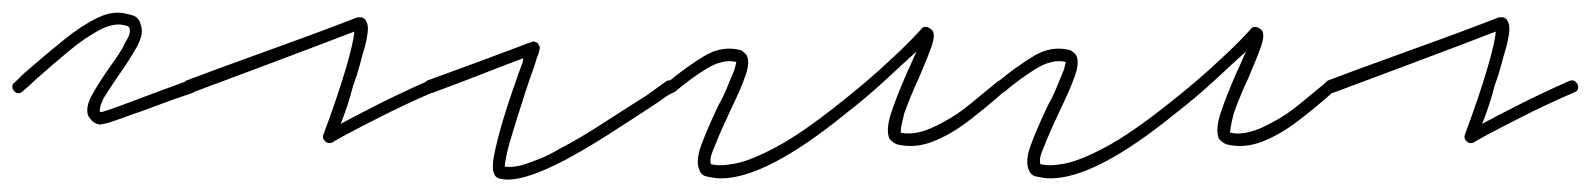

<svg xmlns="http://www.w3.org/2000/svg" viewBox="-30 -280 2568 310"><path d="M132 -79H130Q122 -81 118 -85.5Q114 -90 112 -94Q108 -108 119 -127.5Q130 -147 146 -170Q154 -181 161 -191.5Q168 -202 172 -211Q179 -222 179.5 -227.5Q180 -233 179 -235Q179 -235 178 -236.5Q177 -238 172 -239Q154 -244 130.5 -231.5Q107 -219 80.5 -197Q54 -175 27 -151Q23 -147 17.5 -142Q12 -137 6 -132Q-2 -126 -8 -134Q-10 -136 -10 -140.5Q-10 -145 -6 -147Q-1 -152 4 -157Q9 -162 14 -166Q45 -193 73.5 -216Q102 -239 128 -251.5Q154 -264 177 -257Q188 -255 192 -250.5Q196 -246 197 -241Q203 -226 191 -204.5Q179 -183 162 -159Q155 -149 148.5 -139Q142 -129 137 -121Q132 -110 131.5 -105.5Q131 -101 131 -100Q131 -100 132 -99.5Q133 -99 134 -99Q138 -100 151 -104.5Q164 -109 193 -120Q222 -131 274 -150Q284 -152 286 -144Q288 -140 286.5 -136Q285 -132 281 -130Q248 -119 223 -109.5Q198 -100 180 -94Q153 -84 144 -81.5Q135 -79 132 -79Z M502 -49Q498 -49 496 -51Q490 -56 492 -62Q515 -124 528 -168Q541 -212 542 -229Q524 -222 480.5 -205.5Q437 -189 383.5 -169Q330 -149 279 -130Q268 -128 265 -136Q263 -145 271 -150Q316 -167 364.5 -184.5Q413 -202 454 -217Q495 -232 521 -242Q547 -252 547 -252H554Q560 -250 561 -246Q564 -242 564 -233Q564 -224 559 -204Q555 -191 551 -175.5Q547 -160 540 -141Q536 -125 530.5 -108.5Q525 -92 520 -80Q542 -92 578.5 -110.5Q615 -129 660 -149Q669 -153 674 -144Q676 -140 674.5 -136Q673 -132 669 -131Q623 -111 586.5 -92.5Q550 -74 528.5 -62.5Q507 -51 507 -50Q506 -50 505 -49.5Q504 -49 502 -49Z M790 10Q783 10 775 8Q769 5 768 1Q765 -4 766 -18Q767 -32 780 -79Q788 -106 797.5 -133.5Q807 -161 814 -180Q814 -182 814.5 -183.5Q815 -185 815 -186Q793 -178 753.5 -162.5Q714 -147 668 -130Q657 -128 654 -136Q652 -145 660 -150Q704 -166 742 -180Q780 -194 803.5 -203Q827 -212 828 -212Q829 -212 830.5 -213Q832 -214 834 -212Q838 -212 840 -207Q842 -205 841.5 -202Q841 -199 839 -192Q837 -188 836 -184Q835 -180 833 -174Q826 -155 817.5 -129Q809 -103 801 -77Q791 -45 788 -30.5Q785 -16 785 -11Q800 -9 818 -15Q830 -19 843.5 -24.5Q857 -30 874 -40Q905 -56 940.5 -79Q976 -102 1014 -126Q1022 -132 1030 -137.5Q1038 -143 1046 -149Q1050 -151 1054.5 -150Q1059 -149 1060 -145Q1067 -138 1058 -131Q1049 -127 1041 -121Q1033 -115 1025 -110Q987 -85 951 -62Q915 -39 883 -22Q822 10 790 10Z M1134 8Q1127 8 1122 7Q1117 6 1111 5Q1102 3 1099 -6Q1093 -20 1102 -45Q1111 -70 1130 -110Q1137 -122 1142 -134Q1147 -146 1151 -156Q1156 -167 1157 -172Q1158 -177 1159 -180Q1137 -185 1111.5 -169.5Q1086 -154 1060 -132Q1053 -127 1046 -134Q1044 -136 1044 -140.5Q1044 -145 1048 -147Q1078 -172 1107 -189.5Q1136 -207 1166 -199Q1173 -195 1176 -190Q1181 -179 1173.5 -157.5Q1166 -136 1149 -101Q1142 -86 1135.5 -71.5Q1129 -57 1124 -44Q1117 -28 1117 -22Q1117 -16 1118 -15Q1132 -11 1157.5 -16Q1183 -21 1224 -43Q1265 -65 1324 -112Q1361 -141 1391.5 -168.5Q1422 -196 1440 -214.5Q1458 -233 1458 -234Q1462 -238 1468 -236Q1470 -235 1472.5 -233.5Q1475 -232 1476 -230Q1480 -223 1474.5 -206.5Q1469 -190 1454 -155Q1447 -140 1441 -125.5Q1435 -111 1430 -97Q1426 -81 1425 -74.5Q1424 -68 1424 -66Q1452 -59 1495 -84Q1516 -95 1537 -112.5Q1558 -130 1579 -147Q1586 -154 1593 -146Q1599 -138 1591 -132Q1563 -107 1533.5 -84.5Q1504 -62 1475 -51Q1446 -40 1418 -47Q1411 -50 1406 -56Q1400 -70 1408.5 -96.5Q1417 -123 1435 -164Q1439 -172 1442.5 -180.5Q1446 -189 1450 -197Q1431 -180 1401.5 -152.5Q1372 -125 1336 -97Q1207 8 1134 8Z M1666 8Q1659 8 1654 7Q1649 6 1643 5Q1634 3 1631 -6Q1625 -20 1634 -45Q1643 -70 1662 -110Q1669 -122 1674 -134Q1679 -146 1683 -156Q1688 -167 1689 -172Q1690 -177 1691 -180Q1669 -185 1643.5 -169.5Q1618 -154 1592 -132Q1585 -127 1578 -134Q1576 -136 1576 -140.5Q1576 -145 1580 -147Q1610 -172 1639 -189.5Q1668 -207 1698 -199Q1705 -195 1708 -190Q1713 -179 1705.5 -157.5Q1698 -136 1681 -101Q1674 -86 1667.5 -71.5Q1661 -57 1656 -44Q1649 -28 1649 -22Q1649 -16 1650 -15Q1664 -11 1689.5 -16Q1715 -21 1756 -43Q1797 -65 1856 -112Q1893 -141 1923.5 -168.5Q1954 -196 1972 -214.5Q1990 -233 1990 -234Q1994 -238 2000 -236Q2002 -235 2004.5 -233.5Q2007 -232 2008 -230Q2012 -223 2006.5 -206.5Q2001 -190 1986 -155Q1979 -140 1973 -125.5Q1967 -111 1962 -97Q1958 -81 1957 -74.5Q1956 -68 1956 -66Q1984 -59 2027 -84Q2048 -95 2069 -112.5Q2090 -130 2111 -147Q2118 -154 2125 -146Q2131 -138 2123 -132Q2095 -107 2065.5 -84.5Q2036 -62 2007 -51Q1978 -40 1950 -47Q1943 -50 1938 -56Q1932 -70 1940.5 -96.5Q1949 -123 1967 -164Q1971 -172 1974.5 -180.5Q1978 -189 1982 -197Q1963 -180 1933.5 -152.5Q1904 -125 1868 -97Q1739 8 1666 8Z M2345 -49Q2341 -49 2339 -51Q2333 -56 2335 -62Q2358 -124 2371 -168Q2384 -212 2385 -229Q2367 -222 2323.5 -205.5Q2280 -189 2226.5 -169Q2173 -149 2122 -130Q2111 -128 2108 -136Q2106 -145 2114 -150Q2159 -167 2207.5 -184.5Q2256 -202 2297 -217Q2338 -232 2364 -242Q2390 -252 2390 -252H2397Q2403 -250 2404 -246Q2407 -242 2407 -233Q2407 -224 2402 -204Q2398 -191 2394 -175.5Q2390 -160 2383 -141Q2379 -125 2373.5 -108.5Q2368 -92 2363 -80Q2385 -92 2421.5 -110.5Q2458 -129 2503 -149Q2512 -153 2517 -144Q2519 -140 2517.5 -136Q2516 -132 2512 -131Q2466 -111 2429.5 -92.5Q2393 -74 2371.5 -62.5Q2350 -51 2350 -50Q2349 -50 2348 -49.5Q2347 -49 2345 -49Z"/></svg>

Font: Redacted Script Light
Style: Regular
Weight: 300
Designer: Christian Naths
Foundry: Christian Naths
Version: Version 1.001; ttfautohint (v1.8.3)